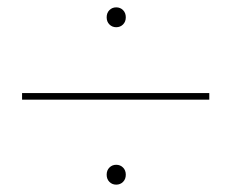

<svg xmlns="http://www.w3.org/2000/svg" viewBox="-20 -642 629 522"><path d="M296 -568Q285 -568 277.5 -575.5Q270 -583 270 -595Q270 -607 277.5 -614.5Q285 -622 296 -622Q307 -622 314.5 -614.5Q322 -607 322 -595Q322 -583 314.5 -575.5Q307 -568 296 -568ZM549 -389V-371H40V-389ZM296 -140Q285 -140 277.5 -147.5Q270 -155 270 -167Q270 -179 277.5 -186.5Q285 -194 296 -194Q307 -194 314.5 -186.5Q322 -179 322 -167Q322 -155 314.5 -147.5Q307 -140 296 -140Z"/></svg>

Font: Fz Poppins Thin
Style: Regular
Weight: 100
Designer: Ninad Kale (Devanagari), Jonny Pinhorn (Latin)
Foundry: Indian Type Foundry
Version: Vit hóa bi Vntype.Com & FontZin.Com